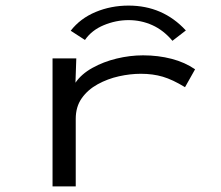

<svg xmlns="http://www.w3.org/2000/svg" viewBox="-20 -666 790 687"><path d="M168 1V-457H253L250 -370Q271 -401 310.5 -423Q350 -445 397.5 -456.5Q445 -468 492 -468Q546 -468 594 -455.5Q642 -443 678 -418L642 -354Q598 -381 562.5 -391.5Q527 -402 484 -402Q446 -402 405.5 -393Q365 -384 329.5 -364.5Q294 -345 272.5 -314.5Q251 -284 251 -241V1ZM284 -523 233 -556Q267 -600 322 -623Q377 -646 440 -646Q563 -646 645 -557L597 -520Q565 -558 525 -576Q485 -594 440 -594Q395 -594 351.5 -576Q308 -558 284 -523Z"/></svg>

Font: Inconsolata ExtraExpanded Thin
Style: Regular
Weight: 100
Width: 8
Monospace: yes
Designer: Raph Levien, Cyreal, Brenton Simpson
Foundry: Raph Levien, Cyreal, Google
Version: Version 3.100; ttfautohint (v1.8.4.7-5d5b)